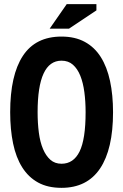

<svg xmlns="http://www.w3.org/2000/svg" viewBox="-20 -890 593 924"><path d="M29 -350Q29 -528 90 -621Q151 -714 276 -714Q341 -714 388 -688.5Q435 -663 465 -615.5Q495 -568 509.5 -500.5Q524 -433 524 -350Q524 -172 461.5 -79Q399 14 276 14Q210 14 163.5 -11.5Q117 -37 87 -84.5Q57 -132 43 -199.5Q29 -267 29 -350ZM161 -350Q161 -297 167 -251.5Q173 -206 187 -173Q201 -140 222.5 -121Q244 -102 276 -102Q334 -102 363 -161Q392 -220 392 -350Q392 -401 386 -446.5Q380 -492 366.5 -525.5Q353 -559 331 -578.5Q309 -598 276 -598Q161 -598 161 -350ZM301 -870H444V-840L312 -752H219Z"/></svg>

Font: PT Sans Narrow
Style: Bold
Weight: 700
Width: 3
Designer: A.Korolkova, O.Umpeleva, V.Yefimov
Foundry: ParaType Ltd
Version: Version 2.003W OFL